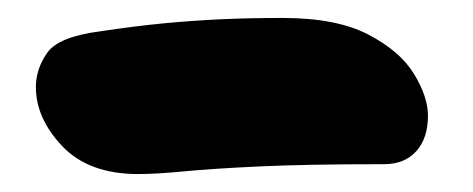

<svg xmlns="http://www.w3.org/2000/svg" viewBox="-20 -779 527 214"><path d="M134 -585Q79 -585 49.5 -616Q20 -647 20 -682Q20 -702 32.5 -720Q45 -738 91 -744Q131 -750 162.5 -753Q194 -756 225.5 -757.5Q257 -759 295 -759Q355 -759 390.5 -740.5Q426 -722 441.5 -696.5Q457 -671 457 -650Q457 -625 444 -610.5Q431 -596 408 -596Q322 -596 269 -593.5Q216 -591 185 -588Q154 -585 134 -585Z"/></svg>

Font: Shantell Sans ExtraBold
Style: Regular
Weight: 800
Designer: Stephen Nixon, Anya Danilova, Shantell Martin
Foundry: Arrow Type
Version: Version 1.011;[c5ecc13dd]